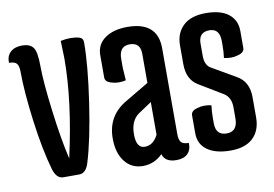

<svg xmlns="http://www.w3.org/2000/svg" viewBox="-64 -596 1001 701"><g transform="rotate(-10 436.5 -245.0)"><path d="M153 -64Q199 -269 199 -427L197 -492Q216 -496 233.5 -496Q251 -496 265.5 -492Q280 -488 280 -472Q280 -387 260 -252Q240 -117 215 -36Q204 0 179 0H120Q95 0 84 -36Q62 -112 47.5 -222.5Q33 -333 33 -407Q33 -428 25.5 -437Q18 -446 -3 -446Q-4 -471 11.5 -485.5Q27 -500 55 -500Q83 -500 95.5 -484Q108 -468 108 -412.5Q108 -357 122 -246Q136 -135 153 -64Z M434 -183Q401 -161 401 -109.5Q401 -58 432.5 -58Q464 -58 482 -94V-215ZM445 -500Q557 -500 557 -401V-83Q557 -62 564.5 -53Q572 -44 593 -44Q594 -18 579.5 -4Q565 10 538 10Q496 10 487 -21Q456 10 414 10Q372 10 347 -22Q322 -54 322 -108Q322 -190 391 -232L482 -286V-394Q482 -436 442.5 -436Q403 -436 403 -389V-356L406 -309Q393 -306 379.5 -306Q366 -306 354 -310Q330 -316 330 -333V-415Q330 -455 361.5 -477.5Q393 -500 445 -500Z M695 -99Q695 -54 735.5 -54Q776 -54 776 -103V-144Q776 -181 750 -197L662 -250Q623 -274 623 -331V-401Q623 -445 651.5 -472.5Q680 -500 735.5 -500Q791 -500 820 -477Q849 -454 849 -414V-351Q849 -334 825 -328Q813 -324 799.5 -324Q786 -324 773 -327Q776 -349 776 -374V-389Q776 -436 738 -436Q698 -436 698 -394V-348Q698 -313 720 -301L808 -250Q851 -226 851 -168V-93Q851 -45 822.5 -17.5Q794 10 739 10Q684 10 653 -12Q622 -34 622 -75V-141Q622 -158 646 -164Q658 -168 671.5 -168Q685 -168 698 -165Q695 -143 695 -118Z"/></g></svg>

Font: Medula One
Style: Regular
Weight: 400
Designer: Luciano Vergara
Foundry: Luciano Vergara
Version: Version 1.002